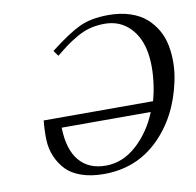

<svg xmlns="http://www.w3.org/2000/svg" viewBox="-76 -736 842 826"><g transform="rotate(-10 345.0 -323.0)"><path d="M208 -522.9 190.4 -546.9Q270.5 -609.4 322 -633.8Q373.5 -658.2 449.7 -658.2Q502 -658.2 543.7 -644.5Q585.4 -630.9 612.8 -606.9Q640.1 -583 658.2 -551.5Q676.3 -520 683.3 -482.7Q690.4 -445.3 689.7 -406Q689 -366.7 680.2 -326.2Q647.9 -175.3 551 -81.5Q454.1 12.2 313.5 12.2Q257.8 12.2 215.6 -2.4Q173.3 -17.1 148.9 -42.7Q124.5 -68.4 109.9 -102.8Q95.2 -137.2 94 -177Q92.8 -216.8 97.2 -259.8H575.2Q578.1 -270 584 -296.9Q602.1 -391.6 590.8 -464.4Q579.6 -537.1 536.1 -580.6Q492.7 -624 426.8 -624Q393.6 -624 363.8 -616.5Q334 -608.9 304.9 -592Q275.9 -575.2 257.6 -561.8Q239.3 -548.3 208 -522.9ZM168 -215.8Q170.4 -119.6 211.7 -70.8Q252.9 -22 327.6 -22Q402.3 -22 463.6 -78.1Q524.9 -134.3 557.1 -215.8Z"/></g></svg>

Font: Linux Biolinum O
Style: Italic
Weight: 400
Italic angle: -12°
Designer: Philipp H. Poll
Foundry: Philipp H. Poll
Version: Version 1.1.3